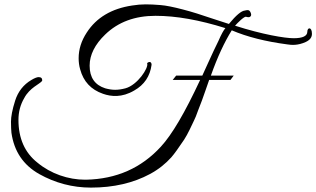

<svg xmlns="http://www.w3.org/2000/svg" viewBox="-20 -760 1440 874"><path d="M1317 -586C1276 -586 1175 -603 1050 -643C1056 -650 1065 -659 1077 -670C1090 -681 1098 -686 1102 -683C1107 -682 1112 -681 1115 -682C1123 -685 1125 -691 1122 -700C1119 -709 1114 -714 1108 -714C1103 -714 1098 -713 1095 -712C1079 -711 1055 -691 1022 -651L942 -677C898 -692 855 -706 812 -717C770 -728 736 -735 710 -737C659 -741 625 -742 582 -735C488 -721 419 -680 375 -612C350 -574 338 -535 338 -495C338 -478 340 -461 345 -444C360 -389 394 -352 449 -333C486 -320 535 -315 591 -348C637 -374 663 -413 670 -465C670 -478 661 -482 650 -473V-471C657 -451 606 -373 551 -358C516 -349 492 -349 459 -358C412 -373 388 -407 388 -461C388 -510 412 -558 459 -603C518 -660 594 -688 688 -688C782 -688 888 -669 1006 -632C998 -623 987 -603 974 -573C959 -542 948 -520 927 -473L901 -416H782L766 -396H891C822 -248 763 -147 712 -92C623 5 510 55 372 58H367C291 58 211 31 150 -20C93 -65 64 -130 64 -214C64 -251 73 -284 90 -313C115 -361 161 -377 172 -392C173 -403 168 -409 156 -409C149 -409 138 -405 123 -396C87 -375 62 -343 49 -302C36 -261 30 -229 30 -206C30 -184 31 -167 32 -156C44 -71 86 -9 158 32C231 73 310 94 394 94C497 94 587 73 663 32C702 11 734 -15 760 -44C774 -60 793 -87 818 -124C834 -148 854 -192 863 -211C868 -220 874 -236 882 -258L899 -302L916 -350L932 -396H1029L1044 -416H940C970 -501 1002 -569 1035 -622C1105 -592 1189 -571 1287 -558C1306 -555 1335 -552 1372 -569C1391 -578 1400 -590 1400 -606C1400 -639 1379 -636 1379 -616C1379 -596 1358 -586 1317 -586Z"/></svg>

Font: VL Great Vibes
Style: Regular
Weight: 400
Designer: Robert E. Leuschke
Foundry: Robert E. Leuschke
Version: Version 1.001